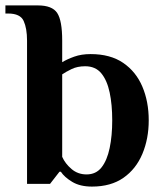

<svg xmlns="http://www.w3.org/2000/svg" viewBox="-40 -680 607 710"><path d="M300 10Q256 10 227 -7.5Q198 -25 185 -45H180L145 0H60V-530Q60 -575 47.5 -602.5Q35 -630 -10 -630H-20V-660H100Q153 -660 171.5 -632Q190 -604 190 -530V-450Q208 -461 234.5 -470.5Q261 -480 295 -480Q368 -480 415.5 -447.5Q463 -415 486.5 -359.5Q510 -304 510 -235Q510 -167 486.5 -111Q463 -55 416.5 -22.5Q370 10 300 10ZM280 -35Q315 -35 335.5 -61Q356 -87 365.5 -132.5Q375 -178 375 -235Q375 -293 365.5 -338Q356 -383 334.5 -409Q313 -435 275 -435Q246 -435 224.5 -424.5Q203 -414 190 -405V-100Q201 -75 224.5 -55Q248 -35 280 -35Z"/></svg>

Font: El Messiri
Style: Bold
Weight: 700
Designer: Mohamed Gaber
Foundry: Kief Type Foundry
Version: Version 2.020; ttfautohint (v1.8.3)